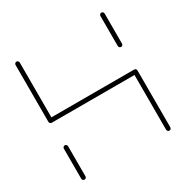

<svg xmlns="http://www.w3.org/2000/svg" viewBox="-126 -625 707 730"><g transform="rotate(-30 227.0 -260.0)"><path d="M40.7 -0.4Q37 -0.4 34.3 -3.1Q31.5 -5.9 31.5 -9.6V-141.9Q31.5 -145.6 34.3 -148.3Q37 -151.1 40.7 -151.1Q44.4 -151.1 47.2 -148.3Q50 -145.6 50 -141.9V-9.6Q50 -5.9 47.4 -3.1Q44.8 -0.4 40.7 -0.4ZM40.7 -518.5Q44.4 -518.5 47.2 -515.7Q50 -513 50 -509.3V-259.3Q50 -255.6 47.4 -252.8Q44.8 -250 40.7 -250Q37 -250 34.3 -252.8Q31.5 -255.6 31.5 -259.3V-509.3Q31.5 -513 34.3 -515.7Q37 -518.5 40.7 -518.5ZM413.3 -250H40.7V-268.5H413.3ZM413.3 -268.5Q417.4 -268.5 420 -265.9Q422.6 -263.3 422.6 -259.3V-9.6Q422.6 -5.9 420 -3.1Q417.4 -0.4 413.3 -0.4Q409.6 -0.4 406.9 -3.1Q404.1 -5.9 404.1 -9.6V-259.3Q404.1 -263.3 406.9 -265.9Q409.6 -268.5 413.3 -268.5ZM413.3 -367.8Q409.6 -367.8 406.9 -370.6Q404.1 -373.3 404.1 -377V-509.3Q404.1 -513 406.9 -515.7Q409.6 -518.5 413.3 -518.5Q417 -518.5 419.8 -515.7Q422.6 -513 422.6 -509.3V-377Q422.6 -373.3 420 -370.6Q417.4 -367.8 413.3 -367.8Z"/></g></svg>

Font: 26F Galaxy Hebrew Hairline
Style: Regular
Weight: 50
Designer: C₂₉H₂₅N₃O₅
Version: Version 1.000